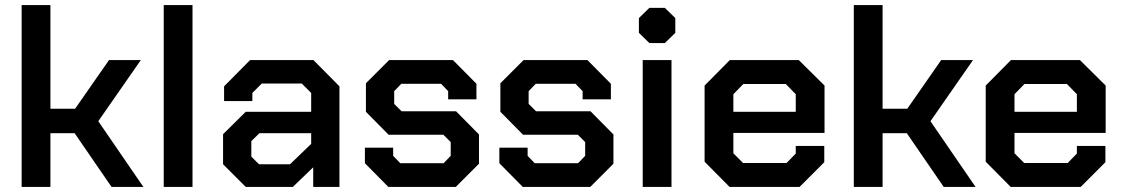

<svg xmlns="http://www.w3.org/2000/svg" viewBox="-20 -734 4412 754"><path d="M65 -714H178V-307H275L408 -498H533L366 -258L543 0H418L273 -211H178V0H65Z M623 -714H736V0H623Z M856 -89V-207L945 -295H1202V-369L1165 -406H1008L971 -369V-337H860V-395L962 -498H1211L1313 -395V0H1210V-77L1130 0H945ZM1119 -89 1202 -169V-211H999L967 -180V-119L997 -89Z M1413 -93V-154H1524V-122L1552 -93H1722L1750 -122V-176L1721 -205H1506L1417 -295V-407L1508 -498H1759L1851 -405V-344H1740V-376L1712 -405H1556L1528 -376V-326L1557 -297H1771L1861 -206V-91L1770 0H1505Z M1941 -93V-154H2052V-122L2080 -93H2250L2278 -122V-176L2249 -205H2034L1945 -295V-407L2036 -498H2287L2379 -405V-344H2268V-376L2240 -405H2084L2056 -376V-326L2085 -297H2299L2389 -206V-91L2298 0H2033Z M2489 -605V-663L2530 -703H2591L2632 -663V-605L2591 -565H2530ZM2504 -498H2617V0H2504Z M2747 -99V-398L2846 -498H3117L3218 -398V-212H2860V-132L2898 -94H3069L3105 -131V-161H3217V-97L3120 0H2845ZM3105 -295V-364L3066 -404H2899L2860 -364V-295Z M3333 -714H3446V-307H3543L3676 -498H3801L3634 -258L3811 0H3686L3541 -211H3446V0H3333Z M3851 -99V-398L3950 -498H4221L4322 -398V-212H3964V-132L4002 -94H4173L4209 -131V-161H4321V-97L4224 0H3949ZM4209 -295V-364L4170 -404H4003L3964 -364V-295Z"/></svg>

Font: Chakra Petch SemiBold
Style: Regular
Weight: 600
Designer: Katatrad Aksorn Co.,Ltd.
Foundry: Cadson Demak Co.,Ltd.
Version: Version 1.000; ttfautohint (v1.6)